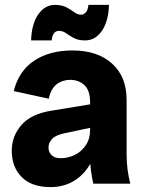

<svg xmlns="http://www.w3.org/2000/svg" viewBox="-20 -750 590 784"><path d="M361 0Q355 -26 351.5 -53Q348 -80 348 -106V-330Q348 -382 324 -403Q300 -424 267 -424Q235 -424 211.5 -406Q188 -388 179 -347L36 -378Q57 -461 120 -502.5Q183 -544 276 -544Q378 -544 437.5 -490.5Q497 -437 497 -342V-118Q497 -59 512 0ZM187 14Q109 14 68.5 -27Q28 -68 28 -135Q28 -194 67.5 -239.5Q107 -285 190 -298L391 -331V-237L244 -206Q206 -198 192 -182Q178 -166 178 -148Q178 -129 190.5 -116.5Q203 -104 228 -104Q257 -104 284.5 -117Q312 -130 330 -156.5Q348 -183 348 -221H382Q382 -149 356.5 -96Q331 -43 287 -14.5Q243 14 187 14ZM107 -585Q109 -652 136 -691Q163 -730 204 -730Q233 -730 251.5 -720Q270 -710 283.5 -700Q297 -690 311 -690Q322 -690 330.5 -699.5Q339 -709 341 -730H425Q423 -663 396 -624Q369 -585 328 -585Q299 -585 281 -595Q263 -605 249.5 -614.5Q236 -624 221 -624Q195 -624 191 -585Z"/></svg>

Font: Radio Canada Big
Style: Regular
Weight: 400
Designer: Étienne Aubert Bonn
Foundry: Coppers and Brasses
Version: Version 1.001